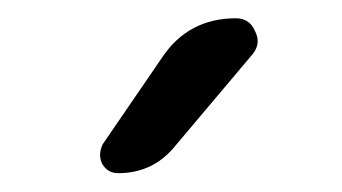

<svg xmlns="http://www.w3.org/2000/svg" viewBox="-20 -799 369 207"><path d="M168 -640.6Q144.5 -612.3 107.4 -612.3Q95.7 -612.3 89.8 -623Q87.9 -627.9 87.9 -631.8Q87.9 -637.7 90.8 -643.6L154.3 -736.3Q182.6 -779.3 234.4 -779.3Q249 -779.3 254.9 -765.6Q257.8 -759.8 257.8 -754.9Q257.8 -747.1 252 -740.2Z"/></svg>

Font: Gen Jyuu Gothic Normal
Style: Regular
Weight: 300
Designer: [Source Han Sans]
Ryoko NISHIZUKA  (kana & ideographs); Paul D. Hunt (Latin, Greek & Cyrillic); Wenlong ZHANG  (bopomofo
Version: Version 1.002.20150607